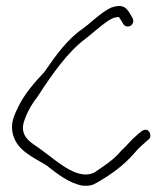

<svg xmlns="http://www.w3.org/2000/svg" viewBox="-20 -651 544 632"><path d="M23 -207C38 -154 89 -134 134 -106C169 -78 208 -48 251 -40C273 -38 285 -41 301 -51C340 -73 387 -105 425 -150C438 -166 454 -178 469 -192C473 -195 475 -199 475 -204C475 -214 469 -224 459 -224C454 -224 450 -222 446 -219L436 -211L416 -193C404 -181 394 -168 380 -156C352 -122 320 -104 292 -84C270 -72 246 -76 222 -86C184 -102 145 -138 102 -168C76 -185 49 -204 57 -244C66 -276 82 -305 103 -332C153 -409 203 -480 262 -524C284 -541 307 -562 328 -577C339 -585 353 -595 372 -595V-594C377 -586 381 -581 385 -573C397 -553 426 -568 417 -590C412 -599 408 -607 402 -615C388 -635 370 -634 346 -626C312 -610 284 -580 253 -557C204 -524 165 -471 126 -414C93 -379 60 -341 40 -299C26 -271 13 -243 23 -207Z"/></svg>

Font: Stray Cat
Style: SuCn
Weight: 400
Version: Version 1.0